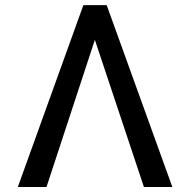

<svg xmlns="http://www.w3.org/2000/svg" viewBox="-20 -748 760 768"><path d="M555.7 0 351.6 -612.3 326.2 -727.5H406.7L669.4 0ZM367.2 -612.3 166 0H51.3L313.5 -727.5H393.6Z"/></svg>

Font: Inter 17pt
Style: Regular
Weight: 400
Version: Version 4.001;git-66647c0bb